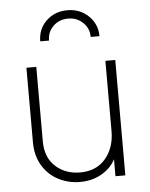

<svg xmlns="http://www.w3.org/2000/svg" viewBox="-55 -815 679 872"><g transform="rotate(-5 285.0 -379.0)"><path d="M77 -186V-526H122V-186Q122 -113 167 -72Q212 -31 279 -31Q353 -31 395 -80.5Q437 -130 437 -206V-526H482V0H437V-77Q415 -36 372 -12Q329 12 275 12Q222 12 176.5 -11.5Q131 -35 104 -80Q77 -125 77 -186ZM285 -770Q342 -770 381 -732.5Q420 -695 420 -640H380Q380 -679 352.5 -705.5Q325 -732 285 -732Q244 -732 217 -705.5Q190 -679 190 -640H150Q150 -696 188.5 -733Q227 -770 285 -770Z"/></g></svg>

Font: Eudoxus Sans ExtraLight
Style: Regular
Weight: 200
Designer: Stijn de Vries
Foundry: tokotype
Version: Version 2.005